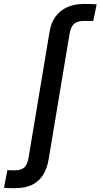

<svg xmlns="http://www.w3.org/2000/svg" viewBox="-137 -755 514 982"><path d="M-61 207.5Q-72.3 207.5 -79.8 207.3Q-87.4 207 -95.7 206.8Q-104 206.5 -116.7 205.6L-99.1 115.2Q-87.9 115.7 -81.3 116Q-74.7 116.2 -63 116.2Q-28.3 116.2 -12.5 101.3Q3.4 86.4 9.3 50.3L116.7 -593.8Q124 -638.7 147.2 -670.4Q170.4 -702.1 207.3 -718.5Q244.1 -734.9 292.5 -734.9Q310.1 -734.9 326.7 -734.4Q343.3 -733.9 357.4 -732.9L339.8 -647.5Q330.1 -647.9 317.1 -647.9Q304.2 -647.9 291.5 -647.9Q258.3 -647.9 241.5 -632.6Q224.6 -617.2 218.8 -582L112.8 54.2Q105 104.5 84.2 138.4Q63.5 172.4 27.8 189.9Q-7.8 207.5 -61 207.5Z"/></svg>

Font: Inter 28pt Medium
Style: Italic
Weight: 500
Italic angle: -9.3988°
Designer: Rasmus Andersson
Foundry: rsms
Version: Version 4.001;git-66647c0bb